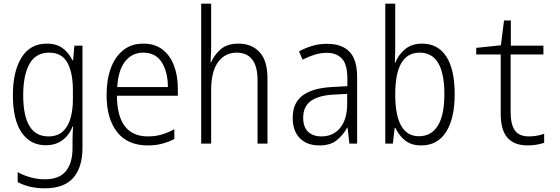

<svg xmlns="http://www.w3.org/2000/svg" viewBox="-20 -780 3040 1043"><path d="M223 243Q181 243 144 234.5Q107 226 76 209V155Q108 173 146.5 183.5Q185 194 224 194Q302 194 338 149.5Q374 105 374 25V-10Q374 -29 374.5 -51Q375 -73 377 -93H374Q356 -45 318.5 -18Q281 9 229 9Q145 9 97.5 -60Q50 -129 50 -263Q50 -392 97 -467.5Q144 -543 234 -543Q287 -543 320.5 -518Q354 -493 374 -452H377L384 -532H428V22Q428 129 378 186Q328 243 223 243ZM243 -39Q292 -39 321 -65.5Q350 -92 363 -137.5Q376 -183 376 -240V-290Q376 -385 346 -439.5Q316 -494 247 -494Q174 -494 140 -432.5Q106 -371 106 -263Q106 -39 243 -39Z M783 10Q673 10 616 -63Q559 -136 559 -263Q559 -347 582 -409.5Q605 -472 649.5 -507.5Q694 -543 758 -543Q822 -543 863.5 -510.5Q905 -478 925.5 -423Q946 -368 946 -300V-260H615Q617 -39 784 -39Q823 -39 856.5 -48.5Q890 -58 927 -78V-25Q894 -8 859.5 1Q825 10 783 10ZM892 -307Q892 -388 859 -441Q826 -494 758 -494Q697 -494 659.5 -446Q622 -398 617 -307Z M1073 0V-760H1127V-513Q1127 -493 1125.5 -476.5Q1124 -460 1124 -442H1127Q1144 -482 1179 -512.5Q1214 -543 1276 -543Q1347 -543 1390 -497Q1433 -451 1433 -353V0H1379V-343Q1379 -421 1349.5 -457.5Q1320 -494 1266 -494Q1202 -494 1164.5 -442.5Q1127 -391 1127 -290V0Z M1715 10Q1647 10 1608.5 -29.5Q1570 -69 1570 -140Q1570 -221 1623.5 -261Q1677 -301 1779 -307L1867 -312V-353Q1867 -430 1837.5 -461.5Q1808 -493 1755 -493Q1722 -493 1689.5 -483Q1657 -473 1624 -456L1604 -501Q1640 -520 1677 -531Q1714 -542 1757 -542Q1837 -542 1878.5 -499Q1920 -456 1920 -361V0H1878L1868 -87H1866Q1844 -46 1809 -18Q1774 10 1715 10ZM1726 -39Q1790 -39 1828 -85.5Q1866 -132 1866 -217V-270L1789 -266Q1709 -261 1668 -231Q1627 -201 1627 -141Q1627 -89 1654 -64Q1681 -39 1726 -39Z M2268 10Q2216 10 2182 -16Q2148 -42 2128 -85H2124L2114 0H2073V-760H2127V-540Q2127 -516 2126.5 -489Q2126 -462 2125 -439H2127Q2145 -484 2181.5 -513.5Q2218 -543 2273 -543Q2359 -543 2404.5 -473Q2450 -403 2450 -269Q2450 -137 2403.5 -63.5Q2357 10 2268 10ZM2256 -40Q2323 -40 2358.5 -97.5Q2394 -155 2394 -268Q2394 -494 2260 -494Q2127 -494 2127 -268Q2127 -40 2256 -40Z M2847 10Q2773 10 2736.5 -32Q2700 -74 2700 -162V-484H2567V-520L2701 -534L2718 -669H2755V-532H2932V-484H2754V-170Q2754 -105 2776.5 -72Q2799 -39 2854 -39Q2895 -39 2936 -53V-4Q2917 2 2894.5 6Q2872 10 2847 10Z"/></svg>

Font: Noto Sans Mono ExtraCondensed Light
Style: Regular
Weight: 300
Width: 2
Designer: Monotype Design Team
Foundry: Monotype Imaging Inc.
Version: Version 2.014; ttfautohint (v1.8.4.7-5d5b)